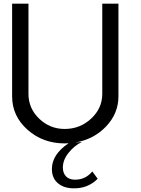

<svg xmlns="http://www.w3.org/2000/svg" viewBox="-20 -770 765 1044"><path d="M536.1 -750H624V-246.1Q624 -153.3 557.1 -82.8Q490.2 -12.2 389.2 4.9L424.8 2Q382.8 22.9 352.3 61.5Q321.8 100.1 321.8 141.1Q321.8 170.9 338.9 189Q356 207 388.2 207Q445.3 207 481.9 162.1L511.2 202.1Q456.1 257.3 374 253.9Q323.2 252 292.7 224.4Q262.2 196.8 262.2 148.9Q262.2 69.8 353 8.8Q346.2 9.8 332 9.8Q212.9 9.8 129.4 -64.7Q45.9 -139.2 45.9 -246.1V-750H134.8V-259.8Q134.8 -180.7 192.9 -124.8Q251 -68.8 332 -68.8Q415 -68.8 475.6 -125Q536.1 -181.2 536.1 -259.8Z"/></svg>

Font: ø
Style: ø
Weight: 400
Designer: Samuel Oakes
Foundry: Samuel Oakes
Version: Version 1.000;PS 001.000;hotconv 1.0.88;makeotf.lib2.5.64775